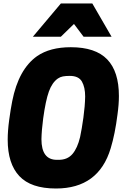

<svg xmlns="http://www.w3.org/2000/svg" viewBox="-20 -1064 720 1098"><path d="M618 -854H458L403 -927L328 -854H168L328 -1044H508ZM300 14Q157 14 90.5 -57Q24 -128 24 -265Q24 -315 32.5 -378Q41 -441 50 -486Q86 -668 192 -743Q266 -794 385 -794Q526 -794 593 -724.5Q660 -655 660 -515Q660 -467 652 -410Q638 -298 613 -216Q544 14 300 14ZM316 -150Q366 -150 394.5 -183.5Q423 -217 438 -280Q448 -327 457 -392Q466 -457 467 -512Q467 -565 448.5 -597.5Q430 -630 379 -630Q356 -630 340 -627Q324 -624 311 -615Q278 -592 259.5 -540.5Q241 -489 227 -387Q218 -319 217 -268Q217 -150 305 -150Z"/></svg>

Font: Tanohe Sans ExtraBold
Style: Italic
Weight: 800
Designer: Village Type and Design LLC & Cristiano Sobral
Foundry: Cooper Hewitt Smithsonian Design Museum
Version: Version 1.00;September 29, 2021;FontCreator 13.0.0.2655 64-b